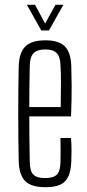

<svg xmlns="http://www.w3.org/2000/svg" viewBox="-20 -774 364 800"><path d="M232 -199H276Q278 -172 278 -147Q278 -122 277 -101Q275 -44 251.5 -19Q228 6 170 6Q111 6 85.5 -19Q60 -44 58 -101Q56 -194 56 -299Q56 -404 58 -498Q60 -556 86 -581Q112 -606 170 -606Q225 -606 250 -581Q275 -556 277 -499Q278 -474 278.5 -418.5Q279 -363 276 -289H102Q102 -245 102.5 -199.5Q103 -154 104 -98Q105 -60 119.5 -46Q134 -32 168 -32Q202 -32 216.5 -46Q231 -60 232 -98Q233 -138 232 -199ZM170 -568Q135 -568 120 -552.5Q105 -537 104 -502Q103 -451 102.5 -410Q102 -369 102 -328H233Q234 -387 234 -432.5Q234 -478 232 -502Q231 -537 216.5 -552.5Q202 -568 170 -568ZM92 -754H126L168 -676L211 -754H244L184 -647H152Z"/></svg>

Font: Big Shoulders Display Light
Style: Regular
Weight: 300
Designer: Patric King
Foundry: XO Type Co
Version: Version 1.000; ttfautohint (v1.8.2)